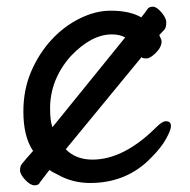

<svg xmlns="http://www.w3.org/2000/svg" viewBox="-20 -524 570 575"><path d="M83 31Q71 31 55.5 14.5Q40 -2 40 -14Q40 -26 45.5 -33Q51 -40 60 -50.5Q69 -61 79 -72Q50 -115 50 -190Q50 -255 73 -309Q96 -363 133.5 -404Q171 -445 218.5 -468.5Q266 -492 311 -492Q369 -492 403 -472Q417 -489 421.5 -496.5Q426 -504 438 -504Q449 -504 463.5 -487Q478 -470 478 -457Q478 -443 473 -436L457 -419Q464 -404 464 -401Q464 -383 447 -366Q430 -349 419 -349Q406 -349 404 -353L177 -77Q207 -46 257 -46Q351 -46 449 -144Q466 -161 477 -161Q492 -161 492 -146Q492 -135 477.5 -108.5Q463 -82 433 -52Q360 24 250 24Q196 24 151 -2Q136 -9 128 -15L99 23Q96 31 83 31ZM137 -143 355 -412Q338 -421 315 -421Q254 -421 192 -356Q130 -286 130 -199Q130 -162 137 -143ZM456 -422Q455 -424 455 -424Q455 -423 456 -422Z"/></svg>

Font: LXGW WenKai Lite
Style: Bold
Weight: 700
Designer: LXGW / Fontworks Inc.
Foundry: LXGW / Fontworks Inc.
Version: Version 1.330;April 28, 2024